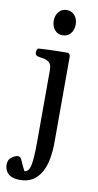

<svg xmlns="http://www.w3.org/2000/svg" viewBox="-126 -752 520 1015"><g transform="rotate(10 133.5 -244.0)"><path d="M57.1 219.2Q25.9 219.2 8.1 209.2Q-9.8 199.2 -17.3 183.6Q-24.9 168 -24.9 151.4Q-24.9 124 -5.6 110.6Q13.7 97.2 27.3 97.2Q37.1 97.2 42.5 105Q47.9 112.8 54.4 128.9Q61 145 74.2 169.4Q98.6 168 106 127.7Q113.3 87.4 113.3 7.8L113.8 -379.9Q113.8 -410.2 99.9 -421.4Q85.9 -432.6 67.6 -435.1Q49.3 -437.5 36.1 -440.9Q31.2 -443.4 27.8 -447.3Q24.4 -451.2 24.4 -460.4Q24.4 -466.3 27.3 -473.9Q30.3 -481.4 36.1 -481.9Q85 -484.9 127 -485.8Q168.9 -486.8 189.9 -486.8Q193.8 -486.8 198.7 -482.9Q203.6 -479 204.6 -467.3L204.1 -7.8Q204.1 38.1 196.8 79.1Q189.5 120.1 172.4 151.6Q155.3 183.1 127.2 201.2Q99.1 219.2 57.1 219.2ZM147.5 -572.8Q120.6 -572.8 104.5 -592.5Q88.4 -612.3 88.4 -640.6Q88.4 -669.4 104.5 -689Q120.6 -708.5 147.5 -708.5Q174.3 -708.5 190.4 -689Q206.5 -669.4 206.5 -640.6Q206.5 -612.3 190.4 -592.5Q174.3 -572.8 147.5 -572.8Z"/></g></svg>

Font: Gelasio
Style: Regular
Weight: 400
Designer: Eben Sorkin
Foundry: Eben Sorkin
Version: Version 1.008